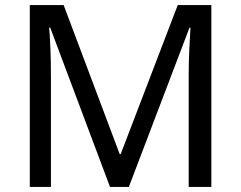

<svg xmlns="http://www.w3.org/2000/svg" viewBox="-20 -734 947 754"><path d="M412 0 177 -626H173Q176 -595 178 -542.5Q180 -490 180 -433V0H97V-714H230L450 -129H454L678 -714H810V0H721V-439Q721 -491 723.5 -542Q726 -593 728 -625H724L486 0Z"/></svg>

Font: Noto Sans Ugaritic
Style: Regular
Weight: 400
Designer: Monotype Design Team
Foundry: Monotype Imaging Inc.
Version: Version 2.001; ttfautohint (v1.8.4.7-5d5b)